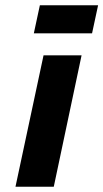

<svg xmlns="http://www.w3.org/2000/svg" viewBox="-20 -712 394 732"><path d="M354 -692H132L109 -585H331ZM39 0H185L291 -501H146Z"/></svg>

Font: Advent Pro ExtraBold
Style: Italic
Weight: 800
Italic angle: -12°
Version: Version 3.000